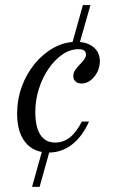

<svg xmlns="http://www.w3.org/2000/svg" viewBox="-20 -591 452 758"><path d="M106.5 146.8 150 -8.9H179.8L136.3 146.8ZM263.7 -415.3 307.3 -571H337.1L292.7 -415.3ZM171.8 11.3Q112.9 11.3 80.2 -29Q47.6 -69.4 47.6 -141.9Q47.6 -198.4 66.1 -249.2Q84.7 -300 117.7 -339.9Q150.8 -379.8 192.7 -402.8Q234.7 -425.8 280.6 -425.8Q323.4 -425.8 348.8 -405.2Q374.2 -384.7 374.2 -349.2Q374.2 -326.6 364.1 -306.5Q354 -286.3 337.5 -273.8Q321 -261.3 302.4 -261.3Q287.1 -261.3 278.2 -269.4Q269.4 -277.4 269.4 -290.3Q269.4 -304 277 -314.9Q284.7 -325.8 294.4 -335.5Q304 -345.2 311.7 -355.2Q319.4 -365.3 319.4 -376.6Q319.4 -396.8 289.5 -396.8Q256.5 -396.8 226.2 -375.8Q196 -354.8 171.8 -319.8Q147.6 -284.7 133.5 -240.3Q119.4 -196 119.4 -149.2Q119.4 -90.3 139.1 -59.3Q158.9 -28.2 197.6 -28.2Q229.8 -28.2 255.6 -48.4Q281.5 -68.5 303.2 -111.3H331.5Q304.8 -51.6 264.1 -20.2Q223.4 11.3 171.8 11.3Z"/></svg>

Font: Playfair 5pt SemiExpanded Light Light
Style: Italic
Weight: 300
Italic angle: -15.6°
Version: Version 2.203